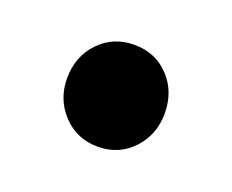

<svg xmlns="http://www.w3.org/2000/svg" viewBox="-48 -484 396 328"><g transform="rotate(20 150.0 -320.5)"><path d="M150.3 -228Q112.3 -228 86.8 -254.9Q61.4 -281.7 61.4 -320.3Q61.4 -360.1 86.8 -386.6Q112.3 -413.1 150.3 -413.1Q188.7 -413.1 213.8 -386.6Q238.8 -360.1 238.8 -320.3Q238.8 -281.7 213.8 -254.9Q188.7 -228 150.3 -228Z"/></g></svg>

Font: Mada
Style: Regular
Weight: 400
Designer: Khaled Hosny
Version: Version 1.5